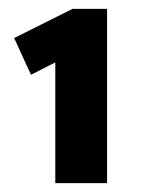

<svg xmlns="http://www.w3.org/2000/svg" viewBox="-20 -822 324 434"><path d="M222 -408V-802H144L12 -736L50 -653L105 -681V-408Z"/></svg>

Font: Gantari ExtraBold
Style: Regular
Weight: 800
Designer: Anugrah Pasau
Foundry: Lafontype
Version: Version 1.000